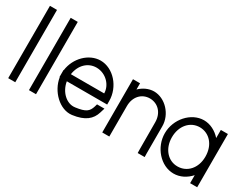

<svg xmlns="http://www.w3.org/2000/svg" viewBox="-83 -1330 2401 1883"><g transform="rotate(30 1117.5 -388.5)"><path d="M60 -759V-799H140V-759V-20V20H60V-20Z M295 -759V-799H375V-759V-20V20H295V-20Z M572.9 -321H950C950 -411 870 -502 760 -503C662.6 -503 588.3 -429.5 572.9 -321ZM493.1 -241H490V-281V-321H492.6C511.3 -464.5 628.1 -582.1 760 -583C905 -583 1030 -441 1030 -281V-241H990H573.2C590.7 -130.8 678.9 -46.6 771 -60H772C885 -75 915 -100 935 -165L943 -193H1027L1011 -141C985 -54 920 2 782 20C649 37.4 515.1 -94.1 493.1 -241Z M1205 -512.6C1248.4 -555.4 1305.4 -582.5 1365 -583C1492 -583 1606 -461 1605 -326V-20L1606 21H1527L1526 -19L1525 -326C1525 -430 1458 -502 1365 -503C1272 -503 1205 -430 1205 -326V-286V-20V20H1125V-20V-286V-326V-543V-583H1205V-543Z M1660 -281C1660 -441 1786 -582 1930 -583C2002.6 -583 2070.5 -547.1 2120 -491.3V-543V-583H2200V-543V-284.8V-281V-20V20H2120V-20V-70.8C2070.7 -15.1 2003.1 20.5 1930 20C1785 20 1660 -122 1660 -281ZM1740 -281C1740 -152 1822 -59 1930 -60C2037.7 -60 2119 -148.8 2120 -276.3V-281C2120 -411 2040 -502 1930 -503C1821 -503 1740 -411 1740 -281Z"/></g></svg>

Font: Nordica Plus
Style: NordicaClassicLight
Weight: 300
Version: Version 1.01